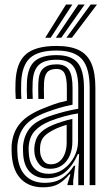

<svg xmlns="http://www.w3.org/2000/svg" viewBox="-20 -810 480 840"><path d="M372.3 0V-425.3Q372.3 -512.9 338.8 -550.9Q305.3 -588.9 227.6 -588.9Q147.6 -588.9 111.8 -556.7Q76 -524.5 72.8 -450.1Q72.3 -433.3 72.3 -414.5Q72.3 -395.7 73.7 -377.1H48.9Q47.5 -396.6 47.3 -413.6Q47.1 -430.5 47.9 -451.1Q51.2 -536.3 93.4 -572.6Q135.5 -609 227.6 -609Q288.4 -609 325.7 -590.4Q363 -571.8 380.2 -531.4Q397.3 -491.1 397.3 -425.3V0ZM192.5 -49.7Q229.4 -49.7 258.5 -70.7Q287.5 -91.6 304.5 -124.1Q321.4 -156.5 321.4 -190.8V-313.8Q295.5 -310.2 263.7 -301.6Q231.8 -293 201.3 -281.4Q156.5 -263.6 132.1 -237Q107.8 -210.5 105.2 -164.5Q104.9 -156.4 105.5 -148.5Q106.1 -140.6 106.5 -134.2Q109.7 -93.2 132.1 -71.5Q154.5 -49.7 192.5 -49.7ZM198.7 -71.5Q168.2 -71.5 152 -90.9Q135.7 -110.3 131.3 -136.4Q130.6 -142.2 130.2 -149.9Q129.8 -157.6 130 -162.2Q132.6 -200.4 151.6 -223.3Q170.7 -246.1 209 -262.2Q227.9 -270.3 251.2 -277.7Q274.5 -285.1 296.6 -289.9V-188.6Q296.6 -156.7 285.4 -130Q274.1 -103.3 252.3 -87.4Q230.5 -71.5 198.7 -71.5ZM202.3 -91.2Q225 -91.2 240.5 -104Q255.9 -116.8 263.8 -138.4Q271.7 -160 271.7 -186.4V-264Q253.9 -258.7 240.3 -253.4Q226.6 -248.2 217.1 -243.1Q184.2 -227.2 170.1 -209.4Q155.9 -191.6 155.2 -162.4Q155.1 -156.3 155.2 -150.5Q155.2 -144.8 156.2 -138.6Q158.9 -121.7 169.8 -106.4Q180.7 -91.2 202.3 -91.2ZM168 9.5Q108.6 9.5 73 -25.6Q37.3 -60.6 31.8 -127.9Q31 -138.8 30.6 -152Q30.2 -165.3 30.8 -173.4Q35.4 -232.4 68.8 -271.3Q102.2 -310.3 176.6 -338.7Q195.2 -346.1 209 -351.3Q222.8 -356.4 237.4 -360.7Q252 -364.9 272.5 -369.3V-425.5Q272.5 -468.6 262.7 -488.5Q252.8 -508.4 227.6 -508.4Q198.6 -508.4 186.2 -493.5Q173.8 -478.5 172.5 -445.8Q172.2 -437.3 172 -418Q171.9 -398.7 172.7 -377.1H147.9Q146.9 -401.7 147.2 -418.7Q147.4 -435.8 147.7 -448.3Q149.5 -493.3 169.4 -510.9Q189.2 -528.5 227.6 -528.5Q266.2 -528.5 281.8 -504Q297.4 -479.5 297.4 -425.5V-352.1Q263.5 -345.2 237.6 -337.4Q211.7 -329.6 184.8 -319.6Q117.5 -294.7 88.7 -259.3Q59.9 -223.9 55.8 -171.4Q55.3 -162.6 55.6 -151.3Q55.9 -140.1 56.8 -129.9Q61.4 -71.3 92.5 -40.7Q123.6 -10.1 175.9 -10.1Q223.4 -10.1 253.7 -31.8Q283.9 -53.4 303.4 -84.9H309L300.2 -19.3V0H275.3L275 -4.1L288.1 -47.3H283.5Q260.3 -19.1 234.9 -4.8Q209.5 9.5 168 9.5ZM322.5 0.2V-60L326.3 -136.1H320.7Q300.5 -88.1 267.8 -59Q235.1 -29.9 183.3 -30Q140.2 -30.2 112.9 -55.6Q85.6 -81.1 81.5 -132.1Q81.1 -139.9 80.6 -150.4Q80 -161 80.5 -168.8Q84.3 -216.1 109.5 -248Q134.6 -279.8 193.1 -300.5Q216.3 -308.6 239.1 -315.1Q261.9 -321.7 283.1 -326.5Q304.3 -331.4 322.4 -334V-425.3Q322.4 -491.4 300.6 -520Q278.7 -548.7 227.6 -548.7Q173.9 -548.7 149.4 -525.4Q124.8 -502.2 122.8 -448.9Q122.2 -432.7 122.1 -414.4Q122 -396.2 123.2 -377.1H98.4Q97.3 -397.4 97.2 -415.7Q97.2 -433.9 97.8 -449.4Q100.3 -513.4 130.5 -541.1Q160.6 -568.8 227.6 -568.8Q291.8 -568.8 319.6 -535.5Q347.4 -502.3 347.4 -425.3V0.2ZM177.9 -645 268.8 -790.3H296.6L201.8 -645ZM270.6 -645 376.6 -790.3H404.4L294.6 -645ZM224.3 -645 322.7 -790.3H350.5L248.1 -645Z"/></svg>

Font: Big Shoulders Inline Display SC Thin
Style: Regular
Weight: 100
Designer: Patric King
Foundry: XO Type Co
Version: Version 2.002